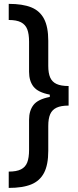

<svg xmlns="http://www.w3.org/2000/svg" viewBox="-20 -757 397 977"><path d="M225.6 -116.2V10.7Q225.6 81.5 204.1 122.6Q182.6 163.6 138.9 181.4Q95.2 199.2 24.4 199.2V116.2Q64.5 116.2 86.9 104.7Q109.4 93.3 118.7 69.3Q127.9 45.4 127.9 5.9V-147.5Q127.9 -193.8 150.4 -222.9Q172.9 -252 233.4 -263.7V-275.4Q172.9 -287.1 150.4 -316.2Q127.9 -345.2 127.9 -391.6V-544.9Q127.9 -584 118.7 -607.9Q109.4 -631.8 86.9 -643.6Q64.5 -655.3 24.4 -655.3V-737.3Q95.2 -737.3 138.9 -719.7Q182.6 -702.1 204.1 -661.1Q225.6 -620.1 225.6 -549.8V-421.9Q225.6 -384.3 235.6 -362.1Q245.6 -339.8 268.1 -329.6Q290.5 -319.3 329.1 -319.3V-219.7Q290.5 -219.7 268.1 -209.2Q245.6 -198.7 235.6 -176.3Q225.6 -153.8 225.6 -116.2Z"/></svg>

Font: Pretendard Std Medium
Style: Regular
Weight: 500
Designer: Base glyphs from Inter by Rasmus Andersson; Hangeul glyphs from Noto Sans CJK(Source Han Sans) by Jang Soo-young and Kan
Foundry: Kil Hyung-jin
Version: Version 1.309